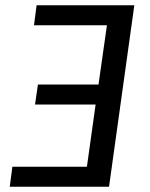

<svg xmlns="http://www.w3.org/2000/svg" viewBox="-20 -709 570 729"><path d="M109 -613 119 -689H490L394 0H17L27 -76H310L343 -312H113L124 -388H354L386 -613Z"/></svg>

Font: Fira Sans Variable
Style: Italic
Weight: 397
Italic angle: -8°
Designer: Carrois Corporate & Edenspiekermann AG
Foundry: Carrois Corporate GbR & Edenspiekermann AG
Version: Version 4.202